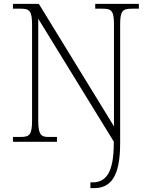

<svg xmlns="http://www.w3.org/2000/svg" viewBox="-20 -734 778 994"><path d="M448 240H466C549 240 602 187 602 8V-605C602 -679 614 -689 666 -689H699V-714H473V-689H509C558 -689 570 -679 570 -605V-80L181 -714H47V-689H87C132 -689 146 -679 146 -606V-109C146 -35 132 -25 86 -25H47V0H275V-25H231C194 -25 178 -35 178 -109V-637L569 -1V8C569 162 527 210 460 210H448Z"/></svg>

Font: Noto Serif Devanagari ExtraLight
Style: Regular
Weight: 200
Designer: Universal Thirst, Indian Type Foundry and the Monotype Design Team
Foundry: Monotype Imaging Inc.
Version: Version 2.004